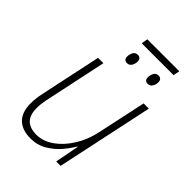

<svg xmlns="http://www.w3.org/2000/svg" viewBox="-229 -878 989 989"><g transform="rotate(45 265.5 -383.5)"><path d="M181 10Q120 10 87 -22.5Q54 -55 54 -119Q54 -136 56 -154Q58 -172 62 -191L134 -530H173L100 -186Q93 -152 93 -124Q93 -73 117.5 -49Q142 -25 189 -25Q238 -25 283 -57Q328 -89 361.5 -143Q395 -197 409 -264L466 -530H504L391 0H359L384 -131H381Q364 -101 336 -68.5Q308 -36 269 -13Q230 10 181 10ZM240 -742 246 -777H479L472 -742ZM259 -616Q235 -616 235 -641Q235 -656 242.5 -671Q250 -686 269 -686Q280 -686 286 -679Q292 -672 292 -661Q292 -644 283.5 -630Q275 -616 259 -616ZM409 -616Q386 -616 386 -641Q386 -656 393.5 -671Q401 -686 420 -686Q431 -686 437 -679Q443 -672 443 -661Q443 -644 434.5 -630Q426 -616 409 -616Z"/></g></svg>

Font: Noto Sans Disp ExtLt
Style: Italic
Weight: 200
Italic angle: -12°
Designer: Monotype Design Team
Foundry: Monotype Imaging Inc.
Version: Version 2.000;GOOG;noto-source:20170915:90ef993387c0